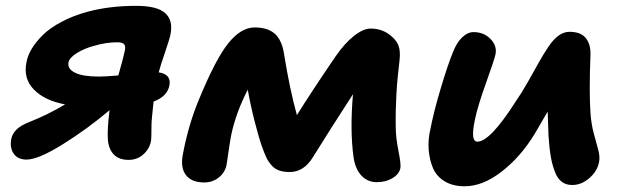

<svg xmlns="http://www.w3.org/2000/svg" viewBox="-20 -590 2158 664"><path d="M71.8 -38.1Q41.5 -38.1 27.3 -58.6Q13.2 -79.1 19 -109.9Q22.9 -127.9 36.9 -141.8Q50.8 -155.8 81.1 -168Q145 -192.9 205.1 -229Q133.8 -242.2 96.7 -280.8Q59.6 -319.3 71.8 -376Q75.7 -397.5 89.4 -420.7Q103 -443.8 127.4 -468.3Q151.9 -492.7 192.6 -514.4Q233.4 -536.1 284.2 -549.8Q359.9 -569.8 451.2 -569.8Q522.9 -569.8 551 -544.9Q579.1 -520 569.8 -472.2Q566.9 -456.1 551 -409.9Q535.2 -363.8 528.8 -339.8Q573.2 -333 565.9 -294.9Q559.1 -256.8 511.2 -238.8Q503.9 -174.8 503.9 -157.2Q503.9 -111.3 502 -101.1Q496.6 -74.7 475.6 -55.9Q454.6 -37.1 424.8 -37.1Q391.1 -37.1 373.3 -55.9Q355.5 -74.7 353 -107.9Q350.6 -142.6 358.9 -209Q282.2 -144 197.3 -91.1Q112.3 -38.1 71.8 -38.1ZM216.8 -374Q212.9 -351.6 239.7 -338.4Q266.6 -325.2 323.2 -325.2Q343.3 -325.2 389.2 -329.1Q405.3 -384.8 411.1 -412.1Q415.5 -429.7 409.4 -436.8Q403.3 -443.8 386.2 -443.8Q346.2 -443.8 304.2 -431.2Q271.5 -422.4 245.8 -406.5Q220.2 -390.6 216.8 -374Z M686.5 41Q642.1 41 622.6 14.9Q603 -11.2 612.8 -58.1Q631.8 -159.7 668.9 -248Q726.6 -387.7 770.3 -441.4Q814 -495.1 860.8 -495.1Q905.8 -495.1 930.2 -473.4Q954.6 -451.7 961.9 -405.8Q982.4 -278.8 1006.8 -191.9Q1060.1 -277.3 1140.6 -395Q1171.9 -440.4 1204.1 -465.8Q1236.3 -491.2 1261.7 -491.2Q1303.2 -491.2 1332.5 -465.8Q1351.6 -450.2 1358.4 -431.6Q1365.2 -413.1 1361.8 -381.8Q1346.7 -262.7 1348.6 -150.9Q1348.6 -115.7 1357.9 -68.6Q1367.2 -21.5 1364.7 -8.8Q1360.4 12.2 1337.4 26.1Q1314.5 40 1282.7 40Q1251.5 40 1230 17.3Q1208.5 -5.4 1202.6 -46.9Q1189.9 -139.2 1200.7 -264.2Q1119.6 -139.2 1062.5 -46.9Q1031.2 4.9 981.9 4.9Q960 4.9 944.6 -0.7Q929.2 -6.3 918.2 -19.3Q907.2 -32.2 900.6 -46.4Q894 -60.5 885.7 -84Q876 -110.4 860.8 -169.7Q845.7 -229 836.9 -279.8Q796.4 -201.7 779.8 -124Q774.9 -98.6 770 -63.2Q765.1 -27.8 763.7 -21Q758.8 5.9 737.1 23.4Q715.3 41 686.5 41Z M1586.9 54.2Q1546.4 54.2 1518.3 37.4Q1490.2 20.5 1478 -7.3Q1465.8 -35.2 1462.6 -71Q1459.5 -106.9 1468.8 -145Q1480 -203.6 1504.2 -284.4Q1528.3 -365.2 1545.9 -408.2Q1558.6 -441.9 1577.9 -460.4Q1597.2 -479 1617.7 -479Q1652.8 -479 1676 -455.6Q1699.2 -432.1 1693.8 -402.8Q1690.4 -385.7 1660.9 -303.2Q1631.3 -220.7 1622.6 -176.8Q1606 -100.1 1630.9 -100.1Q1674.8 -100.1 1762.7 -237.8Q1783.7 -268.1 1806.4 -308.1Q1829.1 -348.1 1844.2 -375.5Q1859.4 -402.8 1876.7 -428.5Q1894 -454.1 1911.9 -467Q1929.7 -480 1949.7 -480Q1988.3 -480 2005.9 -458.3Q2023.4 -436.5 2022 -399.9Q2017.1 -272.5 2022 -200.2Q2024.4 -162.1 2033.7 -127.9Q2043 -93.8 2049.1 -71.3Q2055.2 -48.8 2051.8 -29.8Q2045.9 2 2018.3 25.9Q1990.7 49.8 1959 49.8Q1937.5 49.8 1922.9 38.8Q1908.2 27.8 1899.2 4.6Q1890.1 -18.6 1885 -47.4Q1879.9 -76.2 1877 -119.1Q1875.5 -161.1 1874 -204.1Q1862.8 -184.1 1829.6 -127.9Q1782.2 -49.3 1716.3 2.4Q1650.4 54.2 1586.9 54.2Z"/></svg>

Font: Shantell Sans Bouncy
Style: Bold Italic
Weight: 700
Italic angle: -11.31°
Designer: Stephen Nixon, Anya Danilova, Shantell Martin
Foundry: Arrow Type
Version: Version 1.006;[9816181b4]